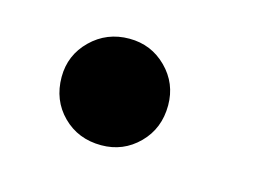

<svg xmlns="http://www.w3.org/2000/svg" viewBox="-41 -222 402 296"><g transform="rotate(15 160.0 -74.0)"><path d="M50 -75Q50 -110 75 -134.5Q100 -159 136 -159Q171 -159 195.5 -134.5Q220 -110 220 -75Q220 -38 195.5 -13.5Q171 11 136 11Q99 11 74.5 -13.5Q50 -38 50 -75Z"/></g></svg>

Font: Aoboshi One
Style: Regular
Weight: 400
Designer: IKIMOJI
Foundry: Natsumi Matsuba
Version: Version 1.000; ttfautohint (v1.8.3)